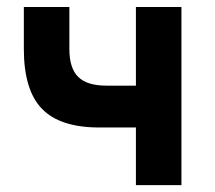

<svg xmlns="http://www.w3.org/2000/svg" viewBox="-20 -538 626 558"><path d="M268.6 -167.5Q154.3 -167.5 101.8 -221.9Q49.3 -276.4 49.3 -395.5V-517.6H181.6V-395.5Q181.6 -339.8 207.3 -314.5Q232.9 -289.1 289.1 -289.1H375V-517.6H507.3V0H375V-167.5Z"/></svg>

Font: Cascadia Code NF
Style: Bold
Weight: 700
Monospace: yes
Designer: Aaron Bell
Foundry: Saja Typeworks
Version: Version 2404.023; ttfautohint (v1.8.4)